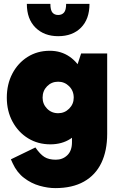

<svg xmlns="http://www.w3.org/2000/svg" viewBox="-20 -765 614 987"><path d="M264 202Q226 202 183.5 190Q141 178 104 150Q67 122 45 74L36 54L162 -7Q186 28 208.5 42Q231 56 267 56Q302 56 326 33Q350 10 350 -34V-187H359V-347H350L397 -490H531V-77Q531 10 501 72.5Q471 135 411.5 168.5Q352 202 264 202ZM239 -23Q175 -23 124.5 -54Q74 -85 44.5 -139.5Q15 -194 15 -263Q15 -332 43.5 -386.5Q72 -441 122 -472.5Q172 -504 236 -504Q294 -504 338 -473.5Q382 -443 407 -389Q432 -335 432 -263Q432 -186 408.5 -132.5Q385 -79 341.5 -51Q298 -23 239 -23ZM279 -183Q312 -183 335.5 -206.5Q359 -230 359 -263Q359 -298 335.5 -321.5Q312 -345 279 -345Q245 -345 222 -321.5Q199 -298 199 -263Q199 -230 222 -206.5Q245 -183 279 -183ZM279 -579Q207 -579 162.5 -623Q118 -667 118 -745H239Q239 -713 249.5 -700.5Q260 -688 279 -688Q298 -688 309 -700.5Q320 -713 320 -745H440Q440 -667 396.5 -623Q353 -579 279 -579Z"/></svg>

Font: Gabarito Black
Style: Regular
Weight: 900
Designer: Leandro Assis / Alvaro Franca / Felipe Casaprima
Foundry: Naipe Foundry
Version: Version 1.000